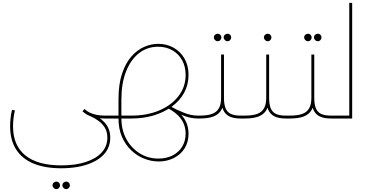

<svg xmlns="http://www.w3.org/2000/svg" viewBox="-20 -819 2524 1327"><path d="M403 344Q291 344 212 311.5Q133 279 91.5 214Q50 149 50 54Q50 28 53 -0.5Q56 -29 63 -60L83 -56Q76 -26 73 1Q70 28 70 54Q70 186 155 255Q240 324 403 324Q502 324 573.5 300.5Q645 277 683.5 234Q722 191 722 133Q722 92 705 64Q688 36 660.5 16Q633 -4 600 -18L611 -34Q637 -23 660.5 -8Q684 7 702.5 27Q721 47 731.5 73Q742 99 742 133Q742 175 725 209Q708 243 677 268Q646 293 604 310Q562 327 511 335.5Q460 344 403 344ZM703 0Q602 0 550 -50L564 -66Q579 -51 599.5 -41Q620 -31 646 -25.5Q672 -20 703 -20H737V0ZM737 0V-20Q751 -20 754 -17.5Q757 -15 757 -10Q757 -6 754 -3Q751 0 737 0ZM437 488Q427 488 419 480Q411 472 411 462Q411 451 419 443.5Q427 436 438 436Q448 436 455.5 443.5Q463 451 463 462Q463 472 455.5 480Q448 488 437 488ZM369 488Q359 488 351 480Q343 472 343 462Q343 451 351 443.5Q359 436 370 436Q380 436 387.5 443.5Q395 451 395 462Q395 472 387.5 480Q380 488 369 488Z M1077 297Q1026 297 976.5 277.5Q927 258 887 220Q847 182 823 127Q799 72 799 0V-133Q799 -237 823.5 -310Q848 -383 888 -428.5Q928 -474 976.5 -495Q1025 -516 1073 -516Q1132 -516 1179.5 -489.5Q1227 -463 1255 -414.5Q1283 -366 1283 -301Q1283 -233 1252.5 -177.5Q1222 -122 1168 -82.5Q1114 -43 1043 -21.5Q972 0 890 0H737V-20H890Q998 -20 1082.5 -56.5Q1167 -93 1215 -156.5Q1263 -220 1263 -301Q1263 -359 1239 -402.5Q1215 -446 1172 -471Q1129 -496 1073 -496Q997 -496 940 -451Q883 -406 851 -324.5Q819 -243 819 -133V0Q819 79 853 141.5Q887 204 945 240.5Q1003 277 1075 277Q1131 277 1173.5 255Q1216 233 1239.5 194Q1263 155 1263 105Q1263 47 1230.5 2Q1198 -43 1132 -75L1155 -86Q1283 -15 1283 105Q1283 164 1255.5 207Q1228 250 1181 273.5Q1134 297 1077 297ZM1345 0Q1298 0 1243.5 -21.5Q1189 -43 1146 -68L1156 -85Q1198 -61 1249.5 -40.5Q1301 -20 1345 -20ZM1345 0V-20Q1359 -20 1362 -17.5Q1365 -15 1365 -10Q1365 -6 1362 -3Q1359 0 1345 0ZM737 0Q723 0 720 -3Q717 -6 717 -10Q717 -15 720 -17.5Q723 -20 737 -20Z M1345 0V-20H1361Q1414 -20 1446 -32Q1478 -44 1493 -71Q1508 -98 1508 -142V-442H1528V-142Q1528 -92 1510.5 -60.5Q1493 -29 1456.5 -14.5Q1420 0 1361 0ZM1642 0Q1595 0 1565.5 -14.5Q1536 -29 1522 -60.5Q1508 -92 1508 -142H1528Q1528 -98 1539 -71Q1550 -44 1575 -32Q1600 -20 1642 -20H1657V0ZM1657 0V-20Q1671 -20 1674 -17.5Q1677 -15 1677 -10Q1677 -6 1674 -3Q1671 0 1657 0ZM1345 0Q1331 0 1328 -3Q1325 -6 1325 -10Q1325 -15 1328 -17.5Q1331 -20 1345 -20ZM1552 -534Q1542 -534 1534 -542Q1526 -550 1526 -560Q1526 -571 1534 -578.5Q1542 -586 1553 -586Q1563 -586 1570.5 -578.5Q1578 -571 1578 -560Q1578 -550 1570.5 -542Q1563 -534 1552 -534ZM1484 -534Q1474 -534 1466 -542Q1458 -550 1458 -560Q1458 -571 1466 -578.5Q1474 -586 1485 -586Q1495 -586 1502.5 -578.5Q1510 -571 1510 -560Q1510 -550 1502.5 -542Q1495 -534 1484 -534Z M1657 0V-20H1673Q1726 -20 1758 -32Q1790 -44 1805 -71Q1820 -98 1820 -142V-442H1840V-142Q1840 -92 1822.5 -60.5Q1805 -29 1768.5 -14.5Q1732 0 1673 0ZM1954 0Q1907 0 1877.5 -14.5Q1848 -29 1834 -60.5Q1820 -92 1820 -142H1840Q1840 -98 1851 -71Q1862 -44 1887 -32Q1912 -20 1954 -20H1969V0ZM1969 0V-20Q1983 -20 1986 -17.5Q1989 -15 1989 -10Q1989 -6 1986 -3Q1983 0 1969 0ZM1657 0Q1643 0 1640 -3Q1637 -6 1637 -10Q1637 -15 1640 -17.5Q1643 -20 1657 -20ZM1830 -534Q1820 -534 1812 -542Q1804 -550 1804 -560Q1804 -571 1812 -578.5Q1820 -586 1830 -586Q1841 -586 1848.5 -578.5Q1856 -571 1856 -560Q1856 -550 1848.5 -542Q1841 -534 1830 -534Z M1969 0V-20H1985Q2038 -20 2070 -32Q2102 -44 2117 -71Q2132 -98 2132 -142V-442H2152V-142Q2152 -92 2134.5 -60.5Q2117 -29 2080.5 -14.5Q2044 0 1985 0ZM2266 0Q2219 0 2189.5 -14.5Q2160 -29 2146 -60.5Q2132 -92 2132 -142H2152Q2152 -98 2163 -71Q2174 -44 2199 -32Q2224 -20 2266 -20H2281V0ZM2281 0V-20Q2295 -20 2298 -17.5Q2301 -15 2301 -10Q2301 -6 2298 -3Q2295 0 2281 0ZM1969 0Q1955 0 1952 -3Q1949 -6 1949 -10Q1949 -15 1952 -17.5Q1955 -20 1969 -20ZM2176 -534Q2166 -534 2158 -542Q2150 -550 2150 -560Q2150 -571 2158 -578.5Q2166 -586 2177 -586Q2187 -586 2194.5 -578.5Q2202 -571 2202 -560Q2202 -550 2194.5 -542Q2187 -534 2176 -534ZM2108 -534Q2098 -534 2090 -542Q2082 -550 2082 -560Q2082 -571 2090 -578.5Q2098 -586 2109 -586Q2119 -586 2126.5 -578.5Q2134 -571 2134 -560Q2134 -550 2126.5 -542Q2119 -534 2108 -534Z M2281 0V-20H2394V-799H2414V0ZM2281 0Q2267 0 2264 -3Q2261 -6 2261 -10Q2261 -15 2264 -17.5Q2267 -20 2281 -20Z"/></svg>

Font: Alexandria Thin
Style: Regular
Weight: 250
Designer: Mohamed Gaber
Foundry: Kief Type Foundry
Version: Version 5.100